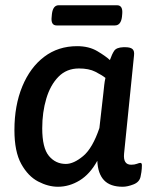

<svg xmlns="http://www.w3.org/2000/svg" viewBox="-20 -705 585 732"><path d="M196 -608Q173 -608 177 -641L178 -652Q182 -685 204 -685H426Q449 -685 446 -652L445 -641Q441 -608 418 -608ZM201 7Q164 7 125.5 -13Q87 -33 61 -80Q35 -127 35 -209Q35 -303 65 -375.5Q95 -448 148.5 -488.5Q202 -529 274 -529Q319 -529 351 -510Q383 -491 399 -476Q407 -499 415.5 -511.5Q424 -524 450 -525H458Q477 -525 485 -518Q493 -511 491 -494L453 -119Q449 -77 480 -77Q493 -77 502 -80.5Q511 -84 515 -84Q521 -84 521 -75Q521 -73 520.5 -62Q520 -51 516 -32Q512 -11 489 -2Q466 7 448 7Q400 7 376.5 -18Q353 -43 351 -92Q323 -41 283.5 -17Q244 7 201 7ZM231 -80Q261 -80 297 -110Q333 -140 359 -217L374 -349Q376 -368 377.5 -381.5Q379 -395 382 -408Q368 -419 343.5 -431.5Q319 -444 281 -444Q234 -444 203 -412.5Q172 -381 156.5 -329Q141 -277 141 -216Q141 -141 166.5 -110.5Q192 -80 231 -80Z"/></svg>

Font: Asap Medium
Style: Italic
Weight: 500
Italic angle: -6°
Designer: Pablo Cosgaya
Foundry: Omnibus-Type
Version: Version 3.001; ttfautohint (v1.8.3)